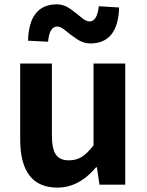

<svg xmlns="http://www.w3.org/2000/svg" viewBox="-20 -853 677 887"><path d="M245.1 13.7Q73.2 13.7 73.2 -210V-559.6H219.7V-228.5Q219.7 -165 238.3 -138.7Q256.8 -112.3 297.9 -112.3Q332 -112.3 357.4 -127.9Q382.8 -143.6 412.1 -181.6V-559.6H558.6V0H439.5L427.7 -80.1H423.8Q344.7 13.7 245.1 13.7ZM396.5 -652.3Q365.2 -652.3 335.9 -671.9Q306.6 -691.4 283.7 -710.9Q260.7 -730.5 245.1 -730.5Q208 -730.5 202.1 -660.2L109.4 -665Q114.3 -833 243.2 -833Q274.4 -833 303.2 -813Q332 -793 354.5 -773.4Q377 -753.9 393.6 -753.9Q428.7 -753.9 436.5 -824.2L530.3 -818.4Q525.4 -652.3 396.5 -652.3Z"/></svg>

Font: Gen Shin Gothic Bold
Style: Bold
Weight: 700
Designer: [Source Han Sans]
Ryoko NISHIZUKA  (kana & ideographs); Paul D. Hunt (Latin, Greek & Cyrillic); Wenlong ZHANG  (bopomofo
Version: Version 1.002.20150607